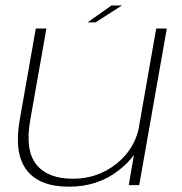

<svg xmlns="http://www.w3.org/2000/svg" viewBox="-20 -698 686 724"><path d="M465.5 0 485 -113.5Q463 -83 427.5 -55.5Q348.5 6 240 6Q128 6 80.2 -57Q32.5 -120 54 -244L115 -590.5H155L94 -245Q74 -131.5 117 -77.8Q160 -24 255 -24Q348 -24 419 -80.5Q483.5 -132 502 -208.5L569 -590.5H609L505 0ZM310 -613.5 400.5 -677.5H440L340 -613.5Z"/></svg>

Font: Anybody ExtraExpanded ExtraLight
Style: Italic
Weight: 200
Width: 8
Italic angle: -10°
Designer: Tyler Finck
Foundry: Etcetera Type Company
Version: Version 1.010; ttfautohint (v1.8.3) -l 8 -r 50 -G 200 -x 14 